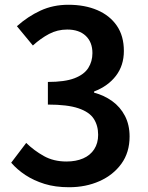

<svg xmlns="http://www.w3.org/2000/svg" viewBox="-20 -772 620 806"><path d="M270 14Q212 14 167 0Q122 -14 87 -37Q52 -60 27 -89L90 -172Q123 -140 164 -117Q205 -94 259 -94Q299 -94 329 -107Q359 -120 375.5 -145.5Q392 -171 392 -206Q392 -245 373.5 -273.5Q355 -302 309 -317.5Q263 -333 181 -333V-428Q252 -428 292.5 -443.5Q333 -459 350.5 -486.5Q368 -514 368 -549Q368 -595 340 -621.5Q312 -648 262 -648Q221 -648 186 -629.5Q151 -611 118 -581L51 -662Q97 -703 150 -727.5Q203 -752 267 -752Q336 -752 388.5 -729.5Q441 -707 470.5 -664Q500 -621 500 -558Q500 -497 466.5 -453.5Q433 -410 375 -388V-383Q417 -372 451 -347.5Q485 -323 504.5 -285.5Q524 -248 524 -199Q524 -132 489.5 -84.5Q455 -37 397.5 -11.5Q340 14 270 14Z"/></svg>

Font: Noto Sans KR SemiBold
Style: Regular
Weight: 600
Designer: Ryoko NISHIZUKA  (kana, bopomofo & ideographs); Paul D. Hunt (Latin, Greek & Cyrillic); Sandoll Communications , Soo-you
Foundry: Adobe
Version: Version 2.004-H2;hotconv 1.0.118;makeotfexe 2.5.65603